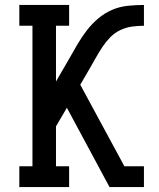

<svg xmlns="http://www.w3.org/2000/svg" viewBox="-20 -755 640 775"><path d="M422 0 250 -320 206 -245V-84H259V0H58V-84H111V-651H58V-735H259V-651H206V-426L261 -521Q277 -550 294 -578.5Q311 -607 331 -633Q351 -659 376.5 -680.5Q402 -702 432 -715Q462 -728 495 -731.5Q528 -735 561 -735V-651Q536 -651 511.5 -647.5Q487 -644 464.5 -633Q442 -622 424.5 -604Q407 -586 393.5 -565.5Q380 -545 367.5 -523Q355 -501 343 -480L304 -413L482 -84H561V0Z"/></svg>

Font: Iosevka Etoile Medium
Style: Regular
Weight: 500
Designer: Belleve Invis
Foundry: Belleve Invis
Version: Version 22.1.2; ttfautohint (v1.8.4)